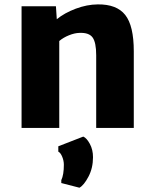

<svg xmlns="http://www.w3.org/2000/svg" viewBox="-20 -585 705 878"><path d="M343.3 273.4 260.3 252V238.8Q272 214.4 272 168.5Q272 149.9 264.4 131.6Q256.8 113.3 246.6 108.4V84L360.8 39.6Q376.5 46.4 390.9 73Q405.3 99.6 405.3 133.8Q405.3 183.6 384.5 222.9Q363.8 262.2 343.3 273.4ZM78.6 0V-556.2H235.8L239.7 -497.1Q274.9 -525.9 326.2 -545.2Q377.4 -564.5 427.2 -564.9Q513.7 -565.9 552.7 -516.6Q591.8 -467.3 591.8 -350.1V0H419.9V-332.5Q419.9 -391.1 403.3 -413.8Q386.7 -436.5 343.3 -434.6Q321.3 -434.1 295.7 -423.8Q270 -413.6 251 -397.5V0Z"/></svg>

Font: HaufeMerriweatherSans
Style: Bold
Weight: 700
Designer: Eben Sorkin
Foundry: Eben Sorkin
Version: Version 1.56